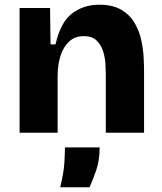

<svg xmlns="http://www.w3.org/2000/svg" viewBox="-20 -562 685 813"><path d="M63 0V-528H192L194 -374H215Q236 -467 284.5 -504.5Q333 -542 400 -542Q457 -542 493 -521Q529 -500 549 -466.5Q569 -433 577.5 -395Q586 -357 588 -322Q590 -287 590 -264V0H428V-247Q428 -264 426.5 -291Q425 -318 416.5 -345Q408 -372 389 -390.5Q370 -409 335 -409Q297 -409 272.5 -386Q248 -363 236 -325Q224 -287 224 -241V0ZM235 231Q250 169 252.5 128Q255 87 255 62H402Q402 117 387 160Q372 203 359 231Z"/></svg>

Font: Bricolage Grotesque 10pt ExtraBold
Style: Regular
Weight: 800
Designer: Mathieu Triay
Foundry: Atelier Triay
Version: Version 1.000; ttfautohint (v1.8.4.7-5d5b);gftools[0.9.32]